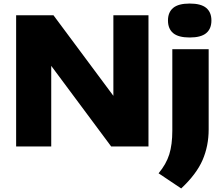

<svg xmlns="http://www.w3.org/2000/svg" viewBox="-20 -826 1260 1083"><path d="M71 0V-740H281.5L619.5 -285.5V-740H817.5V0H607L269 -454.5V0ZM1002 237 874.5 151.5Q917.5 100 934.8 44.8Q952 -10.5 952 -89V-548.5H1157V-96Q1157 -2.5 1122.5 77Q1088 156.5 1002 237ZM1050 -614.5Q986.5 -614.5 957 -639Q927.5 -663.5 927.5 -710.5Q927.5 -757 957 -781.5Q986.5 -806 1050 -806Q1113.5 -806 1143 -781.5Q1172.5 -757 1172.5 -710.5Q1172.5 -663.5 1143 -639Q1113.5 -614.5 1050 -614.5Z"/></svg>

Font: Encode Sans Exp XBd
Style: Regular
Weight: 800
Width: 7
Designer: Multiple Designers
Foundry: Impallari Type
Version: Version 3.002; ttfautohint (v1.8.3) -l 8 -r 50 -G 200 -x 14 